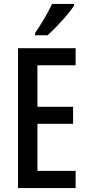

<svg xmlns="http://www.w3.org/2000/svg" viewBox="-20 -1011 452 980"><path d="M366 -51H72V-765H366V-678H171V-466H353V-379H171V-139H366ZM358 -982Q345 -962 321 -933.5Q297 -905 270.5 -877.5Q244 -850 223 -831H159V-842Q213 -922 246 -991H358Z"/></svg>

Font: Noto Sans Tamil UI ExtraCondensed Medium
Style: Regular
Weight: 500
Width: 2
Designer: Jelle Bosma - Monotype Design Team
Foundry: Monotype Imaging Inc.
Version: Version 2.004; ttfautohint (v1.8.4.7-5d5b)